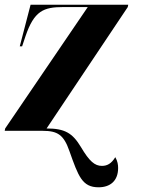

<svg xmlns="http://www.w3.org/2000/svg" viewBox="-26 -556 605 816"><path d="M393 240C442 240 476 213 476 158C476 145 474 129 464 112C447 140 429 149 407 149C377 149 354 130 318 69C282 9 249 -10 172 -10L517 -526L519 -536H104L58 -359H68L82 -401C119 -510 159 -526 243 -526H347L-4 -10L-6 0H155C219 0 245 17 269 86C307 193 323 240 393 240Z"/></svg>

Font: Noto Serif Display Condensed Black
Style: Italic
Weight: 900
Width: 3
Italic angle: -12°
Designer: Monotype Design Team
Foundry: Monotype Imaging Inc.
Version: Version 2.009